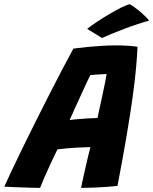

<svg xmlns="http://www.w3.org/2000/svg" viewBox="-72 -883 726 910"><path d="M117.9 7.5Q105.6 7.5 83.7 6.9Q61.8 6.2 36.2 5.4Q10.8 4.5 -12.8 3.6Q-36.2 2.6 -51.6 1.6Q-38 -29.2 -15.2 -77.2Q7.5 -125.2 36.1 -183.9Q64.8 -242.6 96.6 -306.2Q128.4 -369.9 160.5 -432.8Q192.6 -495.8 222.2 -552.4Q251.9 -609 276 -652.8Q310.9 -657.4 345.2 -660.7Q379.6 -664 412.6 -665.9Q445.6 -667.9 476.9 -667.9Q503.4 -667.9 529.2 -666.4Q555 -664.9 579.9 -661.5Q577.9 -617.5 572.8 -560.6Q567.8 -503.6 557.1 -426.2Q546.5 -348.9 528.9 -244.7Q511.4 -140.5 484.9 -2Q467.8 0.2 436.7 2.6Q405.6 5 371.9 6.2Q338.2 7.5 312.4 7.5Q314.9 -6.6 319 -25.2Q323.1 -43.9 327.8 -64.9Q332.4 -86 337.4 -107.4Q342.4 -128.8 347.2 -148.9Q352.1 -169.1 356.6 -185.8Q340.6 -185.4 322 -184.6Q303.4 -183.9 284.3 -182.8Q265.2 -181.6 248.4 -180.2Q231.6 -178.8 218.8 -177.2Q206 -175.8 200 -174.8Q183.4 -140.9 167.4 -106.4Q151.4 -72 138.6 -42.3Q125.9 -12.6 117.9 7.5ZM258 -313.9Q269.9 -316 294.9 -318.2Q320 -320.4 346.8 -321.9Q373.5 -323.4 390 -323.8Q392.1 -334.4 398.6 -363.6Q405 -392.9 412.6 -427.8Q420.1 -462.6 426 -491.8Q431.9 -521 433.5 -532Q425.4 -532 409.1 -531Q392.9 -530 377.4 -528.9Q362 -527.8 355.9 -527Q348.8 -512.6 336.7 -486.7Q324.6 -460.8 310.4 -429.6Q296.1 -398.5 282.4 -368.1Q268.8 -337.8 258 -313.9ZM543.5 -863Q565.8 -849.6 585.3 -833.4Q604.9 -817.2 618.2 -803.9Q631.5 -790.6 634.9 -784.9Q613.2 -779.8 581.7 -769.2Q550.1 -758.8 516.5 -746.1Q482.9 -733.5 454.6 -721.7Q426.4 -709.9 411.8 -702.8L341.1 -746.1Q359.5 -761 388.3 -780Q417.1 -799 448.2 -817.3Q479.2 -835.6 505.2 -848.4Q531.1 -861.1 543.5 -863Z"/></svg>

Font: Grandstander Thin
Style: Italic
Weight: 100
Italic angle: -15°
Designer: Tyler Finck
Foundry: Etcetera Type Co
Version: Version 1.200